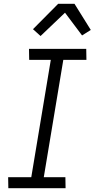

<svg xmlns="http://www.w3.org/2000/svg" viewBox="-20 -993 499 1013"><path d="M24 0 23 -58H145L248 -677H134L133 -735H435L436 -677H314L211 -58H325L326 0ZM194 -803 154 -839 287 -973H373L459 -835L413 -806L323 -926Z"/></svg>

Font: Iosevka Etoile Light
Style: Italic
Weight: 300
Italic angle: -9°
Designer: Belleve Invis
Foundry: Belleve Invis
Version: Version 22.1.2; ttfautohint (v1.8.4)